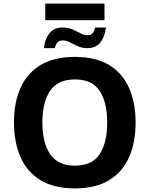

<svg xmlns="http://www.w3.org/2000/svg" viewBox="-20 -1043 836 1073"><path d="M232.9 -930.2V-1022.9H564V-930.2ZM225.1 -773.9Q230.5 -823.7 255.4 -856Q281.2 -889.2 329.1 -889.2Q359.9 -889.2 384.8 -878.9Q409.2 -867.7 429.2 -857.4Q448.2 -846.2 467.8 -846.2Q488.8 -846.2 497.1 -857.4Q506.8 -867.2 511.2 -889.2H571.8Q566.4 -839.8 542 -807.1Q517.1 -773.9 466.8 -773.9Q438 -773.9 415 -785.2Q396 -793 370.1 -806.6Q348.6 -816.9 331.1 -816.9Q310.5 -816.9 301.8 -806.6Q292.5 -797.9 286.1 -773.9ZM701.2 -164.6Q665.5 -82.5 589.8 -36.1Q515.6 9.8 397.9 9.8Q281.7 9.8 206.1 -36.1Q130.4 -83 94.7 -165Q58.1 -248 58.1 -358.9Q58.1 -469.7 94.7 -551.8Q130.4 -632.8 206.5 -679.7Q282.2 -725.1 398.9 -725.1Q515.1 -725.1 589.8 -679.7Q665.5 -633.3 701.2 -551.3Q737.8 -468.8 737.8 -357.9Q737.8 -247.1 701.2 -164.6ZM216.8 -357.9Q216.8 -247.1 259.8 -181.6Q303.7 -117.2 397.9 -117.2Q495.1 -117.2 537.1 -181.6Q579.1 -246.6 579.1 -357.9Q579.1 -470.2 537.1 -535.2Q495.1 -599.1 398.9 -599.1Q303.2 -599.1 259.8 -535.2Q216.8 -471.2 216.8 -357.9Z"/></svg>

Font: Droid Sans Thai
Style: Bold
Weight: 700
Designer: Steve Matteson
Foundry: Ascender Corporation
Version: Version 1.00